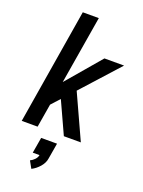

<svg xmlns="http://www.w3.org/2000/svg" viewBox="-179 -816 858 1148"><g transform="rotate(20 250.0 -242.5)"><path d="M20 0 141 -735H243L171 -302L357 -520H482L267 -282L396 0H288L195 -203L146 -149L121 0ZM172 250 147 205Q162 198 174.5 185Q187 172 190 156H147L164 56H265L248 156Q246 171 239 185Q232 199 221.5 211Q211 223 198.5 233Q186 243 172 250Z"/></g></svg>

Font: Iosevka SS04 Semibold
Style: Italic
Weight: 600
Italic angle: -9°
Monospace: yes
Designer: Belleve Invis
Foundry: Belleve Invis
Version: Version 19.0.0; ttfautohint (v1.8.4)